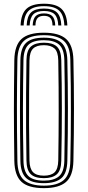

<svg xmlns="http://www.w3.org/2000/svg" viewBox="-20 -978 460 1005"><path d="M210.2 -958.5Q273 -958.5 301.4 -932Q329.8 -905.5 332.5 -844.8H316.8Q314.5 -898.8 289.8 -922.2Q265 -945.8 210.2 -945.8Q155.5 -945.8 130.6 -922.2Q105.8 -898.8 103.8 -844.8H87.8Q90.2 -905.5 118.6 -932Q147 -958.5 210.2 -958.5ZM210.2 -933.2Q256.8 -933.2 277.9 -912.8Q299 -892.2 301 -844.8H285Q283.5 -885.2 266.1 -902.9Q248.8 -920.5 210.2 -920.5Q171.8 -920.5 154.4 -902.9Q137 -885.2 135.2 -844.8H119.5Q121.5 -892.2 142.5 -912.8Q163.5 -933.2 210.2 -933.2ZM210.2 -907.8Q240.5 -907.8 254.2 -893.1Q268 -878.5 269.2 -844.8H254.8Q254.5 -871.8 243.8 -883.5Q233 -895.2 210.2 -895.2Q187.5 -895.2 176.8 -883.5Q166 -871.8 165.5 -844.8H151Q152.5 -878.5 166.2 -893.1Q180 -907.8 210.2 -907.8ZM209.8 6.8Q128.2 6.8 92.4 -26.4Q56.5 -59.5 55 -135.8Q54 -211.2 53.4 -276.1Q52.8 -341 52.8 -402.1Q52.8 -463.2 53.4 -527Q54 -590.8 55 -664Q56.5 -740.5 92.4 -773.6Q128.2 -806.8 209.8 -806.8Q289.2 -806.8 325.9 -774.1Q362.5 -741.5 364.2 -664.2Q365.5 -599 366.4 -536.2Q367.2 -473.5 367.2 -409.8Q367.2 -346 366.5 -278.2Q365.8 -210.5 364.2 -135.5Q362.5 -57 325.1 -25.1Q287.8 6.8 209.8 6.8ZM209.8 -6.2Q279.5 -6.2 313.2 -35.1Q347 -64 348.2 -136Q349.8 -204.8 350.4 -268.4Q351 -332 351.1 -394.8Q351.2 -457.5 350.6 -523.8Q350 -590 348.2 -663.8Q347 -734.8 313.8 -764.2Q280.5 -793.8 209.8 -793.8Q136.5 -793.8 104.5 -763.4Q72.5 -733 71 -663.8Q70 -603.5 69.4 -545.5Q68.8 -487.5 68.6 -425.8Q68.5 -364 69 -293Q69.5 -222 71 -136Q72 -64 106 -35.1Q140 -6.2 209.8 -6.2ZM209.8 -19.2Q145.2 -19.2 116.6 -46.4Q88 -73.5 86.8 -136Q85.8 -211.2 85.1 -276.1Q84.5 -341 84.5 -402.1Q84.5 -463.2 85.1 -527Q85.8 -590.8 86.8 -663.8Q88 -726.5 116.5 -753.6Q145 -780.8 209.8 -780.8Q272.2 -780.8 301.6 -754.2Q331 -727.8 332.5 -663.2Q333.8 -601.5 334.6 -539Q335.5 -476.5 335.5 -411.9Q335.5 -347.2 334.8 -278.8Q334 -210.2 332.5 -136.2Q331.2 -71 301 -45.1Q270.8 -19.2 209.8 -19.2ZM209.8 -32.5Q261.8 -32.5 288.6 -55Q315.5 -77.5 316.8 -136.8Q318 -204.2 318.6 -268.5Q319.2 -332.8 319.4 -396.5Q319.5 -460.2 318.9 -526.1Q318.2 -592 316.8 -663Q315.5 -721.2 289.4 -744.4Q263.2 -767.5 209.8 -767.5Q153.5 -767.5 128.6 -743.4Q103.8 -719.2 102.8 -663.2Q101.5 -598.5 100.9 -536.1Q100.2 -473.8 100.1 -410.2Q100 -346.8 100.6 -279.1Q101.2 -211.5 102.8 -136.2Q103.8 -80.8 128.5 -56.6Q153.2 -32.5 209.8 -32.5ZM209.8 -45.5Q162 -45.5 140.6 -66.8Q119.2 -88 118.5 -137.5Q117 -224 116.5 -310.2Q116 -396.5 116.5 -484.2Q117 -572 118.5 -663Q119.2 -714.5 142 -734.5Q164.8 -754.5 209.8 -754.5Q256 -754.5 277.9 -733.9Q299.8 -713.2 300.8 -662.8Q302.2 -598.8 303 -536.5Q303.8 -474.2 303.8 -410.8Q303.8 -347.2 303.1 -279.6Q302.5 -212 300.8 -137.2Q299.8 -86 277.5 -65.8Q255.2 -45.5 209.8 -45.5ZM209.8 -58.5Q247.5 -58.5 265.9 -76.2Q284.2 -94 285 -138.5Q286 -204 286.6 -266.6Q287.2 -329.2 287.2 -392.4Q287.2 -455.5 286.8 -521.9Q286.2 -588.2 285 -661.2Q284.2 -707.2 265.2 -724.4Q246.2 -741.5 209.8 -741.5Q171.8 -741.5 153.5 -723.9Q135.2 -706.2 134.2 -662.2Q133 -579.2 132.4 -496.2Q131.8 -413.2 132.1 -325Q132.5 -236.8 134.2 -137.2Q135.2 -95.2 152.9 -76.9Q170.5 -58.5 209.8 -58.5Z"/></svg>

Font: Big Shoulders Inline Text Thin
Style: Regular
Weight: 400
Version: Version 2.002